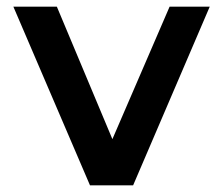

<svg xmlns="http://www.w3.org/2000/svg" viewBox="-20 -554 667 574"><path d="M607 -534H487L316 -138L150 -534H20L249 0H378Z"/></svg>

Font: Talent
Style: Bold
Weight: 600
Designer: Mike Powis
Version: Version 1.001;hotconv 1.0.109;makeotfexe 2.5.65596